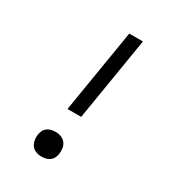

<svg xmlns="http://www.w3.org/2000/svg" viewBox="-180 -838 859 948"><g transform="rotate(30 250.0 -363.5)"><path d="M198 -260 276 -735H354L276 -260ZM204 8Q187 8 171.5 2Q156 -4 147 -16.5Q138 -29 135 -46Q132 -63 135 -80Q137 -91 142.5 -102Q148 -113 158.5 -120.5Q169 -128 181 -130.5Q193 -133 204 -133Q221 -133 236.5 -127Q252 -121 261.5 -108.5Q271 -96 273.5 -79Q276 -62 273 -45Q271 -34 265.5 -23Q260 -12 249.5 -4.5Q239 3 227 5.5Q215 8 204 8Z"/></g></svg>

Font: Iosevka Term Curly Oblique
Style: Regular
Weight: 400
Italic angle: -9°
Designer: Belleve Invis
Foundry: Belleve Invis
Version: Version 32.3.0